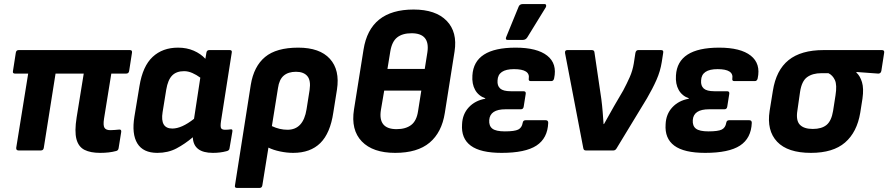

<svg xmlns="http://www.w3.org/2000/svg" viewBox="-20 -742 4381 947"><path d="M474 12Q426 12 396.5 -3Q367 -18 357 -56Q347 -94 358 -163L393 -379H254L196 -13Q194 0 182 0H71Q59 0 60 -13L119 -379H54Q41 -379 44 -392L58 -482Q60 -495 72 -495H621Q633 -495 631 -482L617 -392Q615 -379 602 -379H529L493 -156Q488 -123 495.5 -111.5Q503 -100 524 -100Q534 -100 545.5 -101Q557 -102 568 -103Q579 -104 578 -92L565 -11Q563 1 552 3Q519 12 474 12Z M756 12Q686 12 657.5 -34.5Q629 -81 643 -167L668 -318Q684 -416 733 -461.5Q782 -507 858 -507Q901 -507 935.5 -492Q970 -477 993 -452L998 -482Q1000 -495 1012 -495H1113Q1126 -495 1123 -482L1070 -144Q1066 -116 1071 -109Q1076 -102 1090 -102Q1098 -102 1104.5 -102.5Q1111 -103 1117 -104Q1129 -106 1126 -92L1112 -10Q1111 1 1096 4Q1081 8 1064.5 10Q1048 12 1030 12Q934 12 931 -65Q892 -32 850.5 -10Q809 12 756 12ZM782 -189Q769 -108 830 -108Q876 -108 937 -156L968 -359Q949 -373 928.5 -382Q908 -391 888 -391Q850 -391 829 -369.5Q808 -348 800 -300Z M1149 185Q1136 185 1139 172L1217 -324Q1232 -415 1287.5 -461Q1343 -507 1451 -507Q1557 -507 1607 -452Q1657 -397 1642 -300L1624 -187Q1609 -85 1560 -36.5Q1511 12 1426 12Q1395 12 1361.5 5Q1328 -2 1304 -14L1274 172Q1272 185 1260 185ZM1351 -307 1321 -120Q1359 -102 1398 -102Q1476 -102 1492 -203L1507 -298Q1514 -345 1496 -366.5Q1478 -388 1440 -388Q1402 -388 1379.5 -369Q1357 -350 1351 -307Z M1929 12Q1819 12 1764.5 -44.5Q1710 -101 1726 -202L1773 -497Q1804 -695 2020 -695Q2129 -695 2183 -639.5Q2237 -584 2222 -488L2174 -185Q2159 -89 2099 -38.5Q2039 12 1929 12ZM1891 -402H2075L2088 -484Q2102 -578 2010 -578Q1965 -578 1939 -557.5Q1913 -537 1905 -488ZM1936 -105Q1981 -105 2008 -125.5Q2035 -146 2042 -194L2058 -295H1875L1859 -201Q1843 -105 1936 -105Z M2454 12Q2350 12 2302 -23.5Q2254 -59 2259 -129Q2261 -179 2292 -212.5Q2323 -246 2373 -255L2374 -257Q2340 -269 2323.5 -298.5Q2307 -328 2310 -370Q2318 -507 2523 -507Q2629 -507 2679 -467.5Q2729 -428 2713 -355Q2710 -342 2699 -342H2598Q2586 -342 2588 -354Q2596 -401 2515 -401Q2436 -401 2434 -345Q2432 -319 2447 -305.5Q2462 -292 2499 -292H2562Q2575 -292 2573 -279L2563 -216Q2561 -203 2549 -203H2473Q2397 -203 2393 -150Q2391 -121 2408.5 -107.5Q2426 -94 2470 -94Q2518 -94 2536 -103Q2554 -112 2558 -136Q2560 -149 2572 -149H2672Q2684 -149 2684 -136Q2681 -60 2626 -24Q2571 12 2454 12ZM2484 -545Q2477 -545 2475.5 -549.5Q2474 -554 2477 -560L2538 -709Q2543 -722 2559 -722H2665Q2672 -722 2673.5 -717Q2675 -712 2672 -706L2581 -558Q2573 -545 2558 -545Z M2869 0Q2859 0 2857 -11L2767 -480Q2765 -495 2778 -495H2899Q2911 -495 2912 -484L2946 -253Q2950 -222 2952.5 -191Q2955 -160 2957 -130H2959Q2971 -152 2984 -174.5Q2997 -197 3009 -219L3054 -296Q3072 -330 3086 -361.5Q3100 -393 3106 -429L3114 -481Q3117 -495 3128 -495H3241Q3254 -495 3251 -481L3244 -436Q3237 -391 3218 -348Q3199 -305 3171 -257L3021 -10Q3015 0 3006 0Z M3458 12Q3354 12 3306 -23.5Q3258 -59 3263 -129Q3265 -179 3296 -212.5Q3327 -246 3377 -255L3378 -257Q3344 -269 3327.5 -298.5Q3311 -328 3314 -370Q3322 -507 3527 -507Q3633 -507 3683 -467.5Q3733 -428 3717 -355Q3714 -342 3703 -342H3602Q3590 -342 3592 -354Q3600 -401 3519 -401Q3440 -401 3438 -345Q3436 -319 3451 -305.5Q3466 -292 3503 -292H3566Q3579 -292 3577 -279L3567 -216Q3565 -203 3553 -203H3477Q3401 -203 3397 -150Q3395 -121 3412.5 -107.5Q3430 -94 3474 -94Q3522 -94 3540 -103Q3558 -112 3562 -136Q3564 -149 3576 -149H3676Q3688 -149 3688 -136Q3685 -60 3630 -24Q3575 12 3458 12Z M3980 12Q3865 12 3813 -43Q3761 -98 3776 -195L3792 -294Q3808 -396 3869.5 -445.5Q3931 -495 4042 -495H4330Q4343 -495 4341 -482L4327 -392Q4324 -379 4312 -379L4204 -387V-384Q4222 -368 4231.5 -337Q4241 -306 4234 -256L4223 -186Q4207 -90 4148 -39Q4089 12 3980 12ZM3989 -106Q4033 -106 4057 -126Q4081 -146 4089 -195L4101 -272Q4109 -323 4098 -347Q4087 -371 4066 -381H4031Q3988 -381 3961 -361.5Q3934 -342 3926 -288L3913 -197Q3905 -148 3925 -127Q3945 -106 3989 -106Z"/></svg>

Font: Sofia Sans ExtraBold
Style: Italic
Weight: 800
Italic angle: -9°
Designer: Botio Nikoltchev, Ani Petrova
Foundry: lettersoup
Version: Version 4.100; ttfautohint (v1.8.4.7-5d5b)